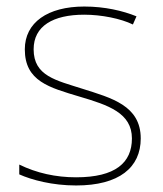

<svg xmlns="http://www.w3.org/2000/svg" viewBox="-20 -558 498 588"><path d="M411 -134C411 -235 321 -258 233 -286C152 -312 83 -325 83 -407C83 -478 142 -513 238 -513C291 -513 350 -501 387 -483L398 -508C356 -525 301 -538 238 -538C126 -538 56 -489 56 -407C56 -309 131 -290 224 -262C312 -236 384 -212 384 -134C384 -60 334 -15 213 -15C151 -15 92 -28 39 -54V-24C77 -7 140 10 213 10C345 10 411 -45 411 -134Z"/></svg>

Font: Noto Sans Sinhala Thin
Style: Regular
Weight: 100
Designer: Jelle Bosma - Monotype Design Team
Foundry: Monotype Imaging Inc.
Version: Version 2.006